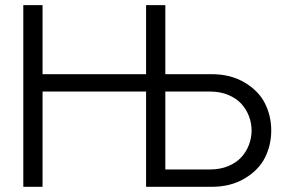

<svg xmlns="http://www.w3.org/2000/svg" viewBox="-20 -720 1106 740"><path d="M69.8 0V-700.2H144V-434.1H543V-700.2H617.2V-434.1H795.9Q869.1 -434.1 923.1 -401.9Q977.1 -369.6 1001.2 -321.5Q1025.4 -273.4 1025.4 -217Q1025.4 -160.6 1001.2 -112.5Q977.1 -64.5 923.1 -32.2Q869.1 0 795.9 0H543V-367.2H144V0ZM790 -367.2H617.2V-66.9H790Q828.6 -66.9 859.6 -79.8Q890.6 -92.8 909.9 -113.8Q929.2 -134.8 939.5 -161.9Q949.7 -189 949.7 -217Q949.7 -245.1 939.5 -272.2Q929.2 -299.3 909.9 -320.3Q890.6 -341.3 859.6 -354.2Q828.6 -367.2 790 -367.2Z"/></svg>

Font: LT Superior
Style: Regular
Weight: 400
Designer: Daniel Lyons
Foundry: LyonsType
Version: Version 1.000